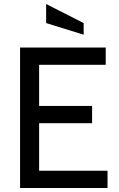

<svg xmlns="http://www.w3.org/2000/svg" viewBox="-20 -937 594 957"><path d="M80 0V-700H507V-614H175V-409H439V-323H175V-86H516V0ZM397 -764 210 -822V-917L397 -822Z"/></svg>

Font: Cabin VF Beta
Style: Regular
Weight: 400
Designer: Pablo Impallari
Foundry: Pablo Impallari. http://www.impallari.com Igino Marini. http://www.ikern.com
Version: Version 2.200